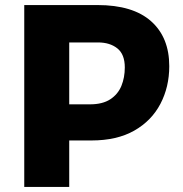

<svg xmlns="http://www.w3.org/2000/svg" viewBox="-20 -740 724 760"><path d="M76 0V-720H366Q506 -720 578 -656Q650 -592 650 -478Q650 -396 615 -329Q580 -262 511.5 -223Q443 -184 342 -184H254V0ZM368 -572H254V-327H336Q386 -327 416.5 -347Q447 -367 460.5 -400Q474 -433 474 -473Q474 -525 444.5 -548.5Q415 -572 368 -572Z"/></svg>

Font: Kufam
Style: Bold
Weight: 700
Designer: Wael Morcos, Artur Schmal
Foundry: Original Type
Version: Version 1.300; ttfautohint (v1.8.3)